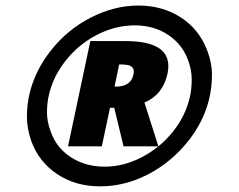

<svg xmlns="http://www.w3.org/2000/svg" viewBox="-20 -700 854 686"><path d="M161.1 -518.6Q220.2 -594.2 304.4 -637.2Q388.7 -680.2 474.1 -680.2Q559.6 -680.2 625 -638.4Q690.4 -596.7 719.7 -521.5Q737.3 -476.1 737.3 -434.1Q737.3 -302.7 651.9 -195.3Q591.8 -120.1 509 -77.1Q426.3 -34.2 337.6 -34.2Q249 -34.2 183.3 -78.6Q117.7 -123 91.3 -197.3Q76.2 -241.7 76.2 -282.2Q76.2 -410.2 161.1 -518.6ZM652.8 -482.9Q632.3 -541 581.1 -575.2Q529.8 -609.4 461.2 -609.4Q392.6 -609.4 327.1 -575.9Q261.7 -542.5 215.1 -483.9Q168.5 -425.3 153.8 -356.9Q147.9 -329.6 147.9 -297.6Q147.9 -265.6 161.1 -230Q182.1 -170.9 234.1 -137.7Q286.1 -104.5 353.8 -104.5Q421.4 -104.5 486.8 -138.4Q552.2 -172.4 598.4 -230.2Q644.5 -288.1 659.2 -356.9Q665 -384.8 665 -416.7Q665 -448.7 652.8 -482.9ZM428.2 -553.2Q581.5 -553.2 581.5 -463.9Q581.5 -451.7 578.6 -437.5Q562.5 -361.8 496.1 -333.5L545.9 -177.2H421.4L388.2 -314.9H373L343.8 -177.2H223.1L302.7 -553.2ZM394 -390.6Q447.3 -390.6 456.5 -432.6Q458 -438.5 458 -446.8Q458 -455.1 449.2 -462.4Q440.4 -469.7 411.1 -469.7H405.8L389.2 -390.6Z"/></svg>

Font: Open Sans Hebrew Condensed Extra Bold
Style: Italic
Weight: 800
Width: 3
Italic angle: -12°
Foundry: Ascender Corporation, Yanek Iontef
Version: Version 2.001;PS 002.001;hotconv 1.0.70;makeotf.lib2.5.58329